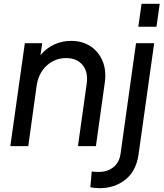

<svg xmlns="http://www.w3.org/2000/svg" viewBox="-20 -765 861 1005"><path d="M34 0 110 -539H201L192 -476Q221 -512 262.5 -531.5Q304 -551 352 -551Q411 -551 453.5 -523Q496 -495 516.5 -446.5Q537 -398 529 -336L482 0H388L434 -328Q442 -389 412 -425Q382 -461 326 -461Q268 -461 225 -422Q182 -383 172 -318L128 0ZM704 -625 721 -745H816L799 -625ZM502 220Q491 220 476 218.5Q461 217 453 215L460 133Q470 134 480 134.5Q490 135 498 135Q541 135 572.5 111Q604 87 611 40L692 -539H787L705 45Q692 132 635.5 176Q579 220 502 220Z"/></svg>

Font: Plus Jakarta Sans Medium
Style: Italic
Weight: 500
Italic angle: -8°
Designer: Gumpita Rahayu
Foundry: Tokotype
Version: Version 2.071; ttfautohint (v1.8.4.7-5d5b);gftools[0.9.29]